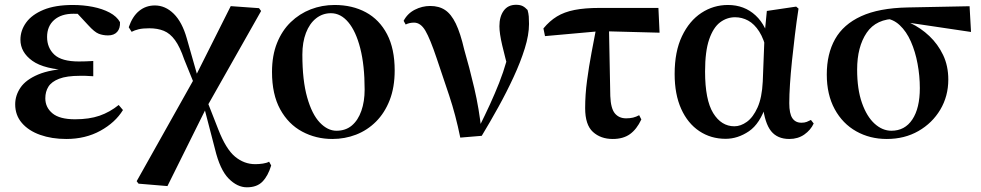

<svg xmlns="http://www.w3.org/2000/svg" viewBox="-20 -573 4159 814"><path d="M260.9 16.2Q199.5 16.2 150.4 -1.2Q101.4 -18.5 72.9 -51.5Q44.4 -84.5 44.4 -130.8Q44.4 -168.4 67 -201.7Q89.6 -235 141.8 -257.1Q194 -279.1 282.4 -283.1V-274.3Q167.6 -278.8 117.1 -315.2Q66.6 -351.5 66.6 -404.7Q66.6 -443.9 90.9 -477.5Q115.2 -511 164.6 -531.5Q214.1 -551.9 289 -551.9Q333 -551.9 373.7 -543.9Q414.5 -535.8 444.9 -519.6Q475.3 -503.3 488.7 -479.2Q490.2 -452.9 476.8 -437.9Q463.4 -422.9 438.1 -422.9Q416.6 -422.9 398.6 -429.9Q380.7 -436.8 354.2 -466.1L291.2 -533.9L352.5 -534.8L374.7 -509.1Q347.5 -511.9 328.4 -513.3Q309.2 -514.7 291.4 -514.7Q239.6 -514.7 209.6 -488.3Q179.6 -461.8 179.6 -416.3Q179.6 -370.3 210.5 -341.3Q241.5 -312.4 314.1 -312.4Q328.8 -312.4 342.7 -312.9Q356.7 -313.4 375.4 -314.4V-249.8Q352.3 -251.6 340.5 -251.6Q328.7 -251.6 319.3 -251.6Q262.7 -251.6 230.6 -239.1Q198.6 -226.7 185.3 -205.6Q172.1 -184.5 172.1 -156.2Q172.1 -117.7 202.4 -92.5Q232.7 -67.3 298.1 -67.3Q358.3 -67.3 402 -82.4Q445.6 -97.5 483.2 -127.9L501.3 -106.5Q468.7 -53.4 405.5 -18.6Q342.3 16.2 260.9 16.2Z M567.4 205.7 559.4 195.2 808.4 -248.5 958.2 -547 1078.1 -538.4 1087 -526.4 855.2 -116.8 689.9 215.9ZM1026.8 221.1Q985.8 221.1 949.1 183.7Q912.4 146.3 891.3 58.3L842.9 -127.7H832.5L856.7 -148.6L905.6 -23.9Q938 59.2 976.5 91.1Q1015.1 123 1062.1 123Q1077.9 123 1094.6 120.5Q1111.3 118 1120.9 112.5L1129.7 128.5Q1116.5 172.4 1093 196.7Q1069.6 221.1 1026.8 221.1ZM806.1 -209.8 760.8 -321.5Q742.8 -374.3 721.9 -402.9Q701.1 -431.5 674.5 -442.3Q648 -453.1 612.8 -453.1Q585.3 -453.1 568 -449Q550.7 -444.9 538 -438.1L525.8 -457.5Q541.5 -503.8 570 -526.8Q598.5 -549.9 636.5 -549.9Q680.8 -549.9 716.6 -514.7Q752.3 -479.4 771.7 -410.9L822.8 -231.6H835.9Z M1389.2 16.2Q1319.5 16.2 1261.1 -15.1Q1202.6 -46.4 1167.9 -109.5Q1133.2 -172.7 1133.2 -267.9Q1133.2 -337.8 1154.5 -390.7Q1175.7 -443.6 1212.8 -479.3Q1249.8 -515 1297.5 -533.5Q1345.2 -551.9 1398.6 -551.9Q1473.8 -551.9 1531.3 -520.8Q1588.7 -489.7 1621 -428Q1653.3 -366.2 1653.3 -274.3Q1653.3 -202.9 1632.1 -148.4Q1610.8 -94 1573.9 -57.2Q1537 -20.5 1489.4 -2.1Q1441.8 16.2 1389.2 16.2ZM1406.4 -18.7Q1445.5 -18.7 1471.8 -41Q1498.1 -63.3 1512 -103.1Q1525.9 -142.8 1525.9 -193.3Q1525.9 -296.1 1507.3 -368.4Q1488.8 -440.6 1456.6 -478.8Q1424.5 -517 1383.1 -517Q1347.5 -517 1319.9 -495.1Q1292.3 -473.2 1277.1 -433.5Q1261.9 -393.7 1261.9 -341.7Q1261.9 -231.8 1282.3 -160.1Q1302.6 -88.3 1335.8 -53.5Q1369 -18.7 1406.4 -18.7Z M1931.4 10.4Q1912 -85.1 1884.4 -167.9Q1856.8 -250.6 1831.4 -325.6Q1803.6 -408.5 1783.5 -442.8Q1763.4 -477.1 1735.3 -477.1Q1715.9 -477.1 1699.9 -469.1L1691.2 -484.7Q1707.4 -515.8 1738.5 -531.7Q1769.5 -547.7 1803.9 -547.7Q1841.3 -547.7 1867 -530.5Q1892.8 -513.4 1912.4 -473.1Q1932 -432.7 1948.2 -362.4Q1969.9 -288.2 1990.6 -200Q2011.3 -111.8 2021.2 -18.2H2003.1L2010.6 -33.3Q2036.1 -84.4 2057.3 -130.6Q2078.4 -176.8 2096.1 -221.5Q2113.8 -266.3 2127.4 -313.9Q2141 -361.6 2151.6 -415.3L2141.2 -256.3Q2121.1 -330.2 2109.2 -380.8Q2097.3 -431.4 2097.3 -462Q2097.3 -502.5 2115.5 -527.6Q2133.6 -552.7 2168 -552.7Q2184.5 -552.7 2195.3 -547.5Q2206 -542.3 2216.6 -530.7Q2220.8 -516.3 2221.8 -503Q2222.8 -489.8 2222.8 -471.2Q2222.8 -425.1 2204.8 -367.5Q2186.9 -310 2157.5 -246.5Q2128.2 -183 2092.8 -119Q2057.5 -55.1 2022.4 2.8Z M2290.6 -419.9 2283.9 -452.5Q2310.1 -484.3 2341.1 -503.2Q2372.2 -522.2 2415.8 -530.8Q2459.3 -539.4 2521.8 -539.4H2771.4L2776.3 -434.4L2525.7 -441ZM2577.7 16.2Q2526.6 16.2 2493.7 -13.8Q2460.8 -43.7 2460.8 -114.6Q2460.8 -171.5 2468.8 -231.4Q2476.8 -291.4 2487.9 -350Q2498.9 -408.6 2508.8 -459.8H2561.7L2567.4 -165.9Q2569.4 -113.3 2586.8 -92.3Q2604.3 -71.3 2634.5 -71.3Q2650.8 -71.3 2663.9 -74.4Q2677 -77.6 2689.8 -84.6L2699 -66.6Q2679.4 -24.9 2650.7 -4.3Q2622.1 16.2 2577.7 16.2Z M3056.3 15.5Q2993.6 15.5 2944.7 -17.2Q2895.7 -49.9 2868 -111.3Q2840.2 -172.8 2840.2 -259.4Q2840.2 -354.6 2871.3 -419.6Q2902.3 -484.6 2953.6 -518.3Q3004.8 -551.9 3066.1 -551.9Q3135.7 -551.9 3183.5 -507.5Q3231.3 -463.2 3246 -381.8H3252.5L3231.2 -353.7Q3219.2 -407.4 3198.7 -439.4Q3178.2 -471.4 3152 -485.7Q3125.8 -499.9 3096.4 -499.9Q3061.7 -499.9 3032.8 -478.2Q3004 -456.5 2986.6 -406.1Q2969.2 -355.7 2969.2 -269.8Q2969.2 -149.6 3003.6 -93.6Q3038.1 -37.6 3093.5 -37.6Q3120.2 -37.6 3146.6 -56.6Q3172.9 -75.6 3191.7 -117.3Q3210.5 -159.1 3213.8 -227.4L3221.6 -428L3231.1 -526.6L3355.4 -545L3365.4 -536.5Q3356.9 -481.4 3350.1 -424.9Q3343.2 -368.4 3337.7 -315.4Q3332.2 -262.4 3329.2 -216.4Q3326.2 -170.4 3326.2 -135.4Q3326.2 -91.4 3339.2 -72.1Q3352.2 -52.7 3377.7 -52.7Q3390.9 -52.7 3400.2 -56.3Q3409.5 -60 3418 -64.5L3429.7 -49.4Q3417 -21.7 3390 -2.7Q3363 16.2 3326.5 16.2Q3275.9 16.2 3249.1 -17.1Q3222.3 -50.5 3213.4 -127.3L3228.4 -128.7Q3202.2 -48.4 3155 -16.4Q3107.8 15.5 3056.3 15.5Z M3739.5 16.2Q3667.9 16.2 3610.1 -16.3Q3552.3 -48.7 3518.8 -110.2Q3485.2 -171.8 3485.2 -257.1Q3485.2 -344.6 3520.4 -407.2Q3555.5 -469.7 3631 -504.3Q3706.4 -538.9 3827.5 -541.4L4090.6 -546.6L4096.7 -437.5L3808.8 -480.3L3781.9 -493.5Q3694.8 -494 3654.4 -434.2Q3613.9 -374.4 3613.9 -277.8Q3613.9 -194.4 3634.4 -136.5Q3654.8 -78.6 3688 -48.6Q3721.1 -18.7 3759.2 -18.7Q3816.3 -18.7 3848 -66.6Q3879.7 -114.5 3879.7 -199.6Q3879.7 -251.2 3870.1 -302.6Q3860.6 -354.1 3841.8 -396.8Q3823 -439.5 3794.4 -466.3Q3765.8 -493.2 3728.2 -495.5L3749.9 -504.5Q3795.2 -496.4 3839.6 -475.4Q3884 -454.4 3920.1 -420.2Q3956.3 -385.9 3978.4 -339.8Q4000.4 -293.6 4000.4 -235.7Q4000.4 -165.4 3966.5 -108.2Q3932.5 -51.1 3873.8 -17.5Q3815.1 16.2 3739.5 16.2Z"/></svg>

Font: Noto Serif KR ExtraLight
Style: Regular
Weight: 200
Designer: Ryoko NISHIZUKA 西塚涼子 (kana & ideographs); Frank Grießhammer (Latin, Greek & Cyrillic); Wenlong ZHANG 张文龙 (bopomofo); San
Foundry: Adobe
Version: Version 2.002-H1;hotconv 1.1.0;makeotfexe 2.6.0